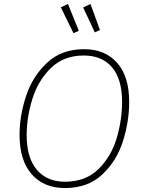

<svg xmlns="http://www.w3.org/2000/svg" viewBox="-20 -942 730 972"><path d="M634 -426Q634 -326 602 -226Q570 -126 497 -58Q424 10 309 10Q202 10 140.5 -60Q79 -130 79 -259Q79 -356 112 -456Q145 -556 218.5 -624.5Q292 -693 405 -693Q512 -693 573 -624Q634 -555 634 -426ZM115 -258Q115 -143 166.5 -82.5Q218 -22 309 -22Q414 -22 479 -86.5Q544 -151 571 -243.5Q598 -336 598 -426Q598 -542 547 -601.5Q496 -661 404 -661Q302 -661 237 -597Q172 -533 143.5 -440Q115 -347 115 -258ZM379 -786 352 -774 288 -905 324 -922ZM486 -790 460 -778 401 -904 438 -922Z"/></svg>

Font: FiraGO UltraLight
Style: Italic
Weight: 200
Italic angle: -8°
Designer: bBox Type GmbH
Foundry: bBox Type GmbH
Version: Version 1.001